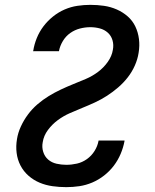

<svg xmlns="http://www.w3.org/2000/svg" viewBox="-20 -763 640 791"><path d="M253 8Q224 8 196 4Q168 0 143 -10.5Q118 -21 97.5 -39Q77 -57 64.5 -81Q52 -105 48.5 -133Q45 -161 50 -190Q54 -216 66 -242Q78 -268 95 -291Q112 -314 134 -333Q156 -352 180.5 -367Q205 -382 230.5 -394Q256 -406 282 -416.5Q308 -427 334 -438Q360 -449 383.5 -466.5Q407 -484 424 -508Q441 -532 445 -558Q449 -578 443.5 -597Q438 -616 424 -628.5Q410 -641 391 -646Q372 -651 352 -651Q331 -651 309.5 -645.5Q288 -640 269.5 -627Q251 -614 239 -594Q227 -574 223 -553Q223 -553 223 -552.5Q223 -552 223 -552H116Q116 -553 116.5 -553.5Q117 -554 117 -554Q121 -580 131.5 -606Q142 -632 159 -654.5Q176 -677 198.5 -695Q221 -713 246.5 -724Q272 -735 299 -739Q326 -743 352 -743Q381 -743 408.5 -739Q436 -735 461 -724Q486 -713 506 -695.5Q526 -678 537.5 -654Q549 -630 552.5 -602Q556 -574 551 -545Q547 -519 535.5 -493Q524 -467 506.5 -444.5Q489 -422 467 -403Q445 -384 421 -368.5Q397 -353 371 -341Q345 -329 319 -318.5Q293 -308 267 -296.5Q241 -285 218 -268Q195 -251 177.5 -227.5Q160 -204 156 -177Q152 -157 158 -137.5Q164 -118 178.5 -105.5Q193 -93 213 -88.5Q233 -84 253 -84Q275 -84 297 -89Q319 -94 338 -107.5Q357 -121 369.5 -141Q382 -161 386 -183Q386 -183 386 -183.5Q386 -184 386 -184H493Q493 -183 493 -182.5Q493 -182 493 -182Q488 -155 477 -129Q466 -103 449 -80.5Q432 -58 409 -40Q386 -22 360 -11Q334 0 307 4Q280 8 253 8Z"/></svg>

Font: Iosevka SS04 SmBd Ex Obl
Style: Regular
Weight: 600
Width: 7
Italic angle: -9°
Monospace: yes
Designer: Belleve Invis
Foundry: Belleve Invis
Version: Version 19.0.0; ttfautohint (v1.8.4)